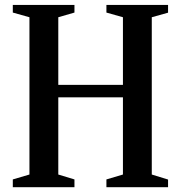

<svg xmlns="http://www.w3.org/2000/svg" viewBox="-20 -782 756 802"><path d="M33.5 0H291V-32.5L223.5 -53V-375.5H493.5V-53L424.5 -32.5V0H682V-32L614 -53V-710L682 -729V-761.5H424.5V-729.5L493.5 -710V-427.5H223.5V-710L291 -729.5V-761.5H33.5V-729.5L103 -710V-53L33.5 -32.5Z"/></svg>

Font: Libre Caslon Condensed SemiBold
Style: Regular
Weight: 600
Designer: Pablo Impallari, Rodrigo Fuenzalida, Katja Schimmel, Ertekin Erdin
Foundry: Pablo Impallari, Rodrigo Fuenzalida
Version: Version 2.000;gftools[0.9.33]